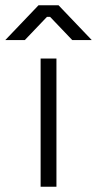

<svg xmlns="http://www.w3.org/2000/svg" viewBox="-66 -708 368 728"><path d="M88 0H148V-486H88ZM-46 -556H28L112 -644H124L208 -556H282L156 -688H80Z"/></svg>

Font: Meta Space Light
Style: Regular
Weight: 300
Designer: Meta Pool / Florian Karsten
Foundry: Meta Pool / Florian Karsten
Version: Version 2.000;Glyphs 3.1.1 (3137)